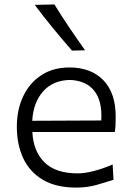

<svg xmlns="http://www.w3.org/2000/svg" viewBox="-20 -832 589 863"><path d="M323.2 11.2Q231.9 11.2 172.6 -23.9Q113.3 -59.1 84.5 -120.8Q55.7 -182.6 55.7 -261.7Q55.7 -339.4 84.5 -399.7Q113.3 -460 166.3 -494.4Q219.2 -528.8 292.5 -528.8Q388.7 -528.8 444.3 -471.7Q500 -414.6 500 -308.1Q500 -288.1 499.3 -271.2Q498.5 -254.4 496.1 -238.8H125.5Q129.4 -152.8 179.4 -102.8Q229.5 -52.7 329.6 -52.7Q361.3 -52.7 403.3 -63.7Q445.3 -74.7 486.3 -92.8L490.2 -23.9Q460 -14.2 416.5 -1.5Q373 11.2 323.2 11.2ZM435.1 -290.5Q440.4 -377.9 403.6 -424.1Q366.7 -470.2 293.5 -472.7Q217.3 -470.7 173.3 -420.7Q129.4 -370.6 125 -289.1ZM303.7 -604.5Q259.3 -655.3 217.3 -706.5Q175.3 -757.8 136.2 -810.1L224.6 -812Q256.3 -760.3 291 -709Q325.7 -657.7 362.3 -606Z"/></svg>

Font: Pinar-FD Regular
Style: FD-Regular
Weight: 400
Designer: Amin Abedi
Version: Version 3.000